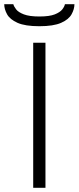

<svg xmlns="http://www.w3.org/2000/svg" viewBox="-37 -888 372 908"><path d="M120 0V-686H178V0ZM149 -764Q82 -764 46 -780Q10 -796 -3.5 -820.5Q-17 -845 -17 -868H26Q29 -857 39.5 -843.5Q50 -830 76 -820Q102 -810 149 -810Q197 -810 222 -820Q247 -830 257.5 -843.5Q268 -857 270 -868H315Q315 -845 301.5 -820.5Q288 -796 252 -780Q216 -764 149 -764Z"/></svg>

Font: Archivo Expanded Thin
Style: Regular
Weight: 250
Width: 7
Designer: Hector Gatti
Foundry: Omnibus-Type
Version: Version 2.001